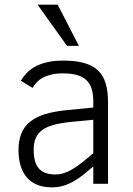

<svg xmlns="http://www.w3.org/2000/svg" viewBox="-20 -786 567 821"><path d="M378.9 0V-74.2Q356.9 -55.2 336.4 -38.8Q315.9 -22.5 294.7 -10.5Q273.4 1.5 250.7 8.3Q228 15.1 202.1 15.1Q166 15.1 139.2 4.2Q112.3 -6.8 94.5 -27.6Q76.7 -48.3 67.9 -77.9Q59.1 -107.4 59.1 -144Q59.1 -184.1 70.8 -213.9Q82.5 -243.7 107.4 -264.4Q132.3 -285.2 171.1 -297.4Q210 -309.6 264.2 -314.9L378.9 -326.2V-352.1Q378.9 -384.3 371.6 -407Q364.3 -429.7 348.4 -444.3Q332.5 -459 307.9 -465.6Q283.2 -472.2 249 -472.2Q220.2 -472.2 199 -467Q177.7 -461.9 162.4 -453.4Q147 -444.8 136.7 -433.6Q126.5 -422.4 119.1 -410.2L68.8 -440.9Q79.6 -458.5 94.5 -474.1Q109.4 -489.7 131.1 -501.5Q152.8 -513.2 181.9 -520Q210.9 -526.9 250 -526.9Q301.8 -526.9 338.1 -517.1Q374.5 -507.3 397.7 -486.1Q420.9 -464.8 431.4 -430.9Q441.9 -397 441.9 -348.1V0ZM378.9 -273.9 287.1 -265.1Q243.2 -260.7 212.2 -252.7Q181.2 -244.6 161.6 -230.7Q142.1 -216.8 133.1 -196Q124 -175.3 124 -146Q124 -90.3 146.5 -65.2Q168.9 -40 216.8 -40Q234.9 -40 252.2 -45.4Q269.5 -50.8 288.6 -61.8Q307.6 -72.8 329.6 -90.1Q351.6 -107.4 378.9 -130.9ZM266.6 -589.8 140.6 -766.1H226.6L317.4 -589.8Z"/></svg>

Font: Clear Sans Light
Style: Regular
Weight: 300
Foundry: Intel Corporation
Version: Version 1.00